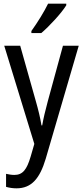

<svg xmlns="http://www.w3.org/2000/svg" viewBox="-20 -786 452 1046"><path d="M341 -757V-766H242C220 -721 186 -666 151 -617V-606H205C248 -642 316 -716 341 -757ZM3 -537 167 -2 147 67C126 138 104 167 58 167C43 167 26 164 13 161V232C31 237 49 240 70 240C152 240 197 186 229 79L409 -537H323L240 -233C227 -185 216 -139 210 -103H206C199 -146 188 -190 176 -232L90 -537Z"/></svg>

Font: Noto Sans Condensed
Style: Regular
Weight: 400
Width: 3
Designer: Monotype Design Team
Foundry: Monotype Imaging Inc.
Version: Version 2.013